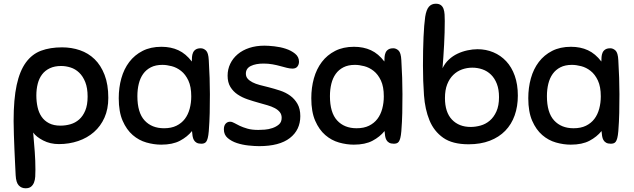

<svg xmlns="http://www.w3.org/2000/svg" viewBox="-20 -767 3399 1030"><path d="M170 144Q170 163 169 180.5Q168 198 162.5 212Q157 226 146.5 234.5Q136 243 117 243Q95 243 80.5 227.5Q66 212 64 173Q63 148 61 112Q59 76 57.5 36Q56 -4 54.5 -44Q53 -84 53 -118Q53 -235 69.5 -311Q86 -387 119 -432Q152 -477 200.5 -495Q249 -513 313 -513Q364 -513 409 -497.5Q454 -482 487.5 -449.5Q521 -417 541 -365.5Q561 -314 561 -242Q561 -182 540.5 -136Q520 -90 484 -58.5Q448 -27 399.5 -10.5Q351 6 296 6Q249 6 211.5 -13.5Q174 -33 158 -56Q163 0 166.5 48Q170 96 170 144ZM308 -413Q273 -413 247.5 -401Q222 -389 206 -368Q190 -347 182.5 -318Q175 -289 175 -255Q175 -222 181.5 -192.5Q188 -163 203 -141Q218 -119 243 -106Q268 -93 304 -93Q332 -93 358 -100.5Q384 -108 404.5 -126Q425 -144 437.5 -174Q450 -204 450 -249Q450 -295 437.5 -326.5Q425 -358 404.5 -377.5Q384 -397 358.5 -405Q333 -413 308 -413Z M1060 4Q1044 4 1034.5 -1.5Q1025 -7 1020 -16Q1015 -25 1013 -37.5Q1011 -50 1010 -64Q985 -33 945.5 -12Q906 9 845 9Q806 9 765.5 -2.5Q725 -14 692 -42.5Q659 -71 638 -119Q617 -167 617 -240Q617 -297 631 -347Q645 -397 673.5 -434.5Q702 -472 745 -494Q788 -516 846 -516Q897 -516 937 -497.5Q977 -479 1009 -437Q1009 -449 1010 -461.5Q1011 -474 1015.5 -484.5Q1020 -495 1030 -501.5Q1040 -508 1057 -508Q1072 -508 1085 -496Q1098 -484 1100 -444Q1103 -391 1104.5 -349Q1106 -307 1106 -262Q1106 -207 1105 -161Q1104 -115 1100 -63Q1098 -40 1094.5 -26.5Q1091 -13 1086 -6.5Q1081 0 1074 2Q1067 4 1060 4ZM1006 -250Q1006 -302 990.5 -335Q975 -368 951.5 -386.5Q928 -405 901 -412Q874 -419 851 -419Q815 -419 789.5 -406Q764 -393 748 -370.5Q732 -348 724.5 -317.5Q717 -287 717 -251Q717 -163 755.5 -121Q794 -79 860 -79Q899 -79 926.5 -92.5Q954 -106 971.5 -129Q989 -152 997.5 -183.5Q1006 -215 1006 -250Z M1399 -522Q1420 -522 1452 -518.5Q1484 -515 1513 -505.5Q1542 -496 1563 -479Q1584 -462 1584 -436Q1584 -421 1575.5 -410Q1567 -399 1549 -399Q1536 -399 1519.5 -403Q1503 -407 1483.5 -412.5Q1464 -418 1441.5 -422Q1419 -426 1394 -426Q1352 -426 1325.5 -413Q1299 -400 1299 -372Q1299 -356 1308.5 -345Q1318 -334 1334.5 -325.5Q1351 -317 1373.5 -311Q1396 -305 1421 -299Q1452 -291 1482.5 -281Q1513 -271 1537 -253.5Q1561 -236 1576 -209.5Q1591 -183 1591 -144Q1591 -70 1535 -26.5Q1479 17 1370 17Q1346 17 1313 13.5Q1280 10 1251 0.5Q1222 -9 1201.5 -26.5Q1181 -44 1181 -73Q1181 -93 1190.5 -103.5Q1200 -114 1214 -114Q1225 -114 1237 -107Q1249 -100 1266 -92Q1283 -84 1307 -77Q1331 -70 1366 -70Q1379 -70 1400 -71.5Q1421 -73 1441.5 -80Q1462 -87 1476.5 -99.5Q1491 -112 1491 -135Q1491 -153 1481 -165.5Q1471 -178 1454 -187Q1437 -196 1414.5 -202.5Q1392 -209 1367 -216Q1338 -224 1308.5 -234Q1279 -244 1255 -260Q1231 -276 1216 -300.5Q1201 -325 1201 -361Q1201 -395 1215 -424.5Q1229 -454 1255 -476Q1281 -498 1317.5 -510Q1354 -522 1399 -522Z M2093 4Q2077 4 2067.5 -1.5Q2058 -7 2053 -16Q2048 -25 2046 -37.5Q2044 -50 2043 -64Q2018 -33 1978.5 -12Q1939 9 1878 9Q1839 9 1798.5 -2.5Q1758 -14 1725 -42.5Q1692 -71 1671 -119Q1650 -167 1650 -240Q1650 -297 1664 -347Q1678 -397 1706.5 -434.5Q1735 -472 1778 -494Q1821 -516 1879 -516Q1930 -516 1970 -497.5Q2010 -479 2042 -437Q2042 -449 2043 -461.5Q2044 -474 2048.5 -484.5Q2053 -495 2063 -501.5Q2073 -508 2090 -508Q2105 -508 2118 -496Q2131 -484 2133 -444Q2136 -391 2137.5 -349Q2139 -307 2139 -262Q2139 -207 2138 -161Q2137 -115 2133 -63Q2131 -40 2127.5 -26.5Q2124 -13 2119 -6.5Q2114 0 2107 2Q2100 4 2093 4ZM2039 -250Q2039 -302 2023.5 -335Q2008 -368 1984.5 -386.5Q1961 -405 1934 -412Q1907 -419 1884 -419Q1848 -419 1822.5 -406Q1797 -393 1781 -370.5Q1765 -348 1757.5 -317.5Q1750 -287 1750 -251Q1750 -163 1788.5 -121Q1827 -79 1893 -79Q1932 -79 1959.5 -92.5Q1987 -106 2004.5 -129Q2022 -152 2030.5 -183.5Q2039 -215 2039 -250Z M2366 -654Q2366 -594 2362.5 -528.5Q2359 -463 2354 -401Q2367 -428 2388 -447.5Q2409 -467 2434.5 -479Q2460 -491 2488 -497Q2516 -503 2542 -503Q2587 -503 2626.5 -486.5Q2666 -470 2695.5 -438.5Q2725 -407 2741.5 -360.5Q2758 -314 2758 -254Q2758 -196 2741 -148Q2724 -100 2690.5 -65.5Q2657 -31 2607.5 -12Q2558 7 2494 7Q2407 7 2357.5 -28Q2308 -63 2284 -121.5Q2260 -180 2254.5 -256Q2249 -332 2249 -415Q2249 -499 2252 -567Q2255 -635 2261 -677Q2267 -715 2281 -731Q2295 -747 2318 -747Q2335 -747 2345 -739.5Q2355 -732 2359.5 -719Q2364 -706 2365 -689.5Q2366 -673 2366 -654ZM2514 -404Q2485 -404 2458.5 -394.5Q2432 -385 2411.5 -365Q2391 -345 2379 -314.5Q2367 -284 2367 -241Q2367 -165 2404.5 -125.5Q2442 -86 2505 -86Q2531 -86 2558 -93.5Q2585 -101 2607 -119.5Q2629 -138 2643 -169Q2657 -200 2657 -246Q2657 -287 2645.5 -317Q2634 -347 2614 -366.5Q2594 -386 2568 -395Q2542 -404 2514 -404Z M3257 4Q3241 4 3231.5 -1.5Q3222 -7 3217 -16Q3212 -25 3210 -37.5Q3208 -50 3207 -64Q3182 -33 3142.5 -12Q3103 9 3042 9Q3003 9 2962.5 -2.5Q2922 -14 2889 -42.5Q2856 -71 2835 -119Q2814 -167 2814 -240Q2814 -297 2828 -347Q2842 -397 2870.5 -434.5Q2899 -472 2942 -494Q2985 -516 3043 -516Q3094 -516 3134 -497.5Q3174 -479 3206 -437Q3206 -449 3207 -461.5Q3208 -474 3212.5 -484.5Q3217 -495 3227 -501.5Q3237 -508 3254 -508Q3269 -508 3282 -496Q3295 -484 3297 -444Q3300 -391 3301.5 -349Q3303 -307 3303 -262Q3303 -207 3302 -161Q3301 -115 3297 -63Q3295 -40 3291.5 -26.5Q3288 -13 3283 -6.5Q3278 0 3271 2Q3264 4 3257 4ZM3203 -250Q3203 -302 3187.5 -335Q3172 -368 3148.5 -386.5Q3125 -405 3098 -412Q3071 -419 3048 -419Q3012 -419 2986.5 -406Q2961 -393 2945 -370.5Q2929 -348 2921.5 -317.5Q2914 -287 2914 -251Q2914 -163 2952.5 -121Q2991 -79 3057 -79Q3096 -79 3123.5 -92.5Q3151 -106 3168.5 -129Q3186 -152 3194.5 -183.5Q3203 -215 3203 -250Z"/></svg>

Font: Sniglet
Style: Regular
Weight: 400
Designer: Haley Fiege
Foundry: Haley Fiege, Pablo Impallari, Brenda Gallo
Version: Version 2.000; ttfautohint (v0.95) -l 8 -r 50 -G 200 -x 14 -